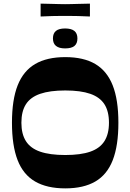

<svg xmlns="http://www.w3.org/2000/svg" viewBox="-20 -1027 719 1059"><path d="M340 12Q239 12 173.5 -26Q108 -64 77 -144Q46 -224 46 -350Q46 -477 77.5 -556.5Q109 -636 174 -674Q239 -712 340 -712Q441 -712 505.5 -674Q570 -636 601.5 -556.5Q633 -477 633 -350Q633 -224 602 -144Q571 -64 506 -26Q441 12 340 12ZM340 -172Q425 -172 478 -190.5Q531 -209 556 -248.5Q581 -288 581 -350Q581 -413 556 -452Q531 -491 478 -509.5Q425 -528 340 -528Q255 -528 201.5 -509.5Q148 -491 123 -452Q98 -413 98 -350Q98 -288 123 -248.5Q148 -209 201.5 -190.5Q255 -172 340 -172ZM339 -760Q272 -760 272 -815Q272 -843 288.5 -856.5Q305 -870 339 -870Q373 -870 390 -856.5Q407 -843 407 -815Q407 -787 390.5 -773.5Q374 -760 339 -760ZM204 -936V-1007Q246 -1006 268.5 -1005.5Q291 -1005 306 -1004.5Q321 -1004 339 -1004Q358 -1004 373 -1004.5Q388 -1005 411 -1005.5Q434 -1006 476 -1007V-936Q434 -938 411 -938.5Q388 -939 373 -939Q358 -939 339 -939Q321 -939 306 -939Q291 -939 268.5 -938.5Q246 -938 204 -936Z"/></svg>

Font: Ojuju
Style: Bold
Weight: 700
Designer: Chisaokwu Joboson, Mirko Velimirovic
Foundry: Udi Foundry
Version: Version 1.000